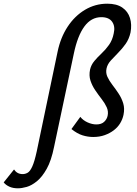

<svg xmlns="http://www.w3.org/2000/svg" viewBox="-192 -731 741 1040"><path d="M-95 289Q-122 289 -141.5 280Q-161 271 -172 257L-116 187Q-108 199 -96.5 205.5Q-85 212 -69 212Q-55 212 -42 204.5Q-29 197 -17 170.5Q-5 144 7 89L120 -451Q136 -528 174.5 -586.5Q213 -645 268.5 -678Q324 -711 389 -711Q440 -711 470.5 -690Q501 -669 512 -633.5Q523 -598 515 -555Q507 -519 488 -492.5Q469 -466 447.5 -444.5Q426 -423 408 -403Q390 -383 385 -360Q380 -336 390 -314.5Q400 -293 417 -271Q434 -249 450.5 -224Q467 -199 475.5 -171Q484 -143 477 -109Q472 -85 459 -63.5Q446 -42 424.5 -25.5Q403 -9 375 1Q347 11 313 11Q284 11 255 2Q226 -7 195 -32L243 -98Q258 -79 282.5 -68Q307 -57 330 -57Q357 -57 372 -71Q387 -85 391 -104Q396 -128 386 -150Q376 -172 358.5 -194.5Q341 -217 324 -242Q307 -267 298 -294.5Q289 -322 296 -355Q302 -380 319 -400.5Q336 -421 358 -441.5Q380 -462 398.5 -488Q417 -514 424 -550Q433 -588 415.5 -613Q398 -638 357 -638Q302 -638 265 -587.5Q228 -537 208 -441L101 64Q86 139 61 183.5Q36 228 7.5 251Q-21 274 -47.5 281.5Q-74 289 -95 289Z"/></svg>

Font: Ysabeau Infant SemiBold
Style: Italic
Weight: 600
Italic angle: -12°
Designer: Christian Thalmann (Catharsis Fonts)
Version: Version 2.002; featfreeze: ss01,ss02,lnum